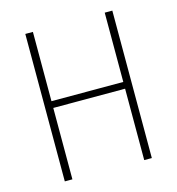

<svg xmlns="http://www.w3.org/2000/svg" viewBox="-105 -788 809 878"><g transform="rotate(-15 300.0 -349.0)"><path d="M470 -338H130V0H94V-698H130V-370H470V-698H506V0H470Z"/></g></svg>

Font: IBM Plex Mono ExtraLight
Style: Regular
Weight: 200
Monospace: yes
Designer: Mike Abbink, Paul van der Laan, Pieter van Rosmalen
Foundry: Bold Monday
Version: Version 2.3